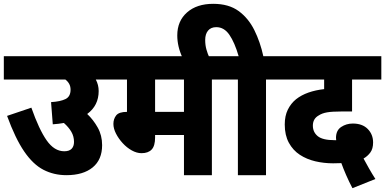

<svg xmlns="http://www.w3.org/2000/svg" viewBox="-20 -916 2014 1004"><path d="M0 -622H559V-500H481Q496 -472 496 -440Q496 -364 436 -320Q468 -290 491 -249Q514 -208 514 -157Q514 -81 464.5 -40.5Q415 0 327 0Q262 0 207.5 -28Q153 -56 106.5 -124Q60 -192 17 -310L144 -353Q184 -239 224 -182Q264 -125 316 -125Q342 -125 354.5 -138Q367 -151 367 -174Q367 -203 353 -227Q339 -251 314 -273Q287 -268 256 -266L247 -382Q296 -385 322.5 -398Q349 -411 349 -447Q349 -464 342 -477Q335 -490 322 -500H0Z M1088 -500V0H942V-210H791V-197Q791 -153 773 -134Q755 -115 720 -115Q695 -115 669 -129.5Q643 -144 621.5 -167.5Q600 -191 586.5 -217.5Q573 -244 573 -268Q573 -294 587.5 -312.5Q602 -331 644 -331V-500H546V-622H1170V-500ZM942 -500H791V-331H942Z M934 -615Q907 -673 907 -731Q907 -806 958 -851Q1009 -896 1095 -896Q1176 -896 1227.5 -858.5Q1279 -821 1310 -758.5Q1341 -696 1357 -622H1453V-500H1371V0H1224V-500H1156V-622H1228Q1207 -694 1179.5 -734Q1152 -774 1111 -774Q1083 -774 1068 -756Q1053 -738 1053 -707Q1053 -680 1059.5 -657Q1066 -634 1075 -615Z M1823 68Q1805 34 1790 -0.5Q1775 -35 1765 -63Q1743 -62 1722 -62Q1674 -62 1629 -72.5Q1584 -83 1548 -106.5Q1512 -130 1490.5 -169.5Q1469 -209 1469 -265Q1469 -310 1485 -342.5Q1501 -375 1528 -397Q1556 -419 1593 -432Q1630 -445 1675 -450V-500H1439V-622H1974V-500H1821V-333H1764Q1717 -333 1690.5 -328.5Q1664 -324 1646 -312Q1616 -295 1616 -259Q1616 -225 1641.5 -204Q1667 -183 1730 -183Q1734 -183 1738 -183Q1737 -189 1737 -195Q1737 -234 1764 -252Q1791 -270 1825 -270Q1875 -270 1903 -241.5Q1931 -213 1931 -171Q1931 -138 1916.5 -118.5Q1902 -99 1881 -87Q1894 -63 1909.5 -35.5Q1925 -8 1943 20Z"/></svg>

Font: Noto Sans Devanagari UI SemiCondensed ExtraBold
Style: Regular
Weight: 800
Width: 4
Designer: Jelle Bosma - Monotype Design Team
Foundry: Monotype Imaging Inc.
Version: Version 2.004; ttfautohint (v1.8.4.7-5d5b)